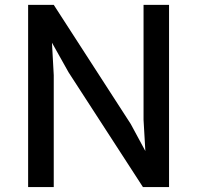

<svg xmlns="http://www.w3.org/2000/svg" viewBox="-20 -763 804 783"><path d="M94.7 0V-743.2H199.2L513.2 -257.3L572.8 -147L565.4 -274.4V-743.2H669.4V0H563L259.8 -467.8L191.9 -588.9L199.2 -456.5V0Z"/></svg>

Font: HaufeMerriweatherSans
Style: Regular
Weight: 400
Designer: Eben Sorkin ( eben@eyebytes.com )
Foundry: Eben Sorkin
Version: Version 1.56